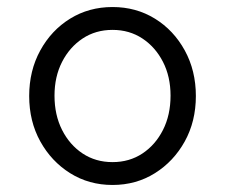

<svg xmlns="http://www.w3.org/2000/svg" viewBox="-20 -516 640 546"><path d="M300 10Q233 10 179.5 -23.5Q126 -57 94.5 -114Q63 -171 63 -243Q63 -315 94.5 -372.5Q126 -430 179.5 -463Q233 -496 300 -496Q367 -496 420.5 -463Q474 -430 505.5 -372.5Q537 -315 537 -243Q537 -171 505.5 -114Q474 -57 420.5 -23.5Q367 10 300 10ZM300 -55Q348 -55 385 -79.5Q422 -104 443.5 -146.5Q465 -189 465 -244Q465 -298 443.5 -340Q422 -382 385 -406.5Q348 -431 300 -431Q252 -431 215 -406.5Q178 -382 156.5 -340Q135 -298 135 -244Q135 -189 156.5 -146.5Q178 -104 215 -79.5Q252 -55 300 -55Z"/></svg>

Font: Red Hat Mono
Style: Regular
Weight: 400
Designer: Pentagram, MCKL
Foundry: Pentagram, MCKL
Version: Version 1.023